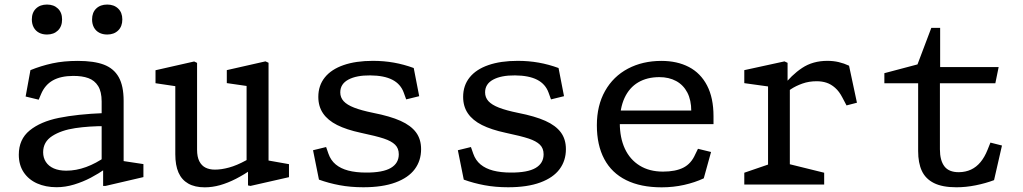

<svg xmlns="http://www.w3.org/2000/svg" viewBox="-20 -790 4380 822"><path d="M421.5 -74.7 415.2 -86.5V-355.3Q415.2 -397.3 400.2 -421.5Q385.2 -445.7 358.3 -455.5Q331.5 -465.3 292.7 -465Q239.7 -464.7 206.1 -445.7Q172.5 -426.7 155.8 -387.2L145.7 -363.2L89.7 -376.8L110.3 -489.7Q155 -508 203.8 -518.7Q252.5 -529.3 313.3 -529.3Q382.3 -529.3 424.8 -513.2Q467.3 -497 488.3 -459.7Q509.3 -422.3 509.3 -358.3V-77.3L487 -103.7L594 -87.5V-31.8L431.8 6H421.5ZM60.5 -127.7Q60.5 -193.5 106.9 -231.4Q153.3 -269.3 232 -285.3Q310.7 -301.3 424.7 -305.8L432.5 -250Q361.5 -250.3 301.9 -241.4Q242.3 -232.5 203.5 -207.6Q164.7 -182.7 164.7 -138.3Q164.7 -114.7 176.4 -96.7Q188.2 -78.7 210.3 -69Q232.5 -59.3 263.7 -59.3Q305.8 -59.3 348.6 -74.9Q391.3 -90.5 433.3 -120.2V-68.5Q401.7 -46.5 368.6 -29.1Q335.5 -11.7 297.7 -0.1Q259.8 11.5 222.2 11.5Q175.5 11.5 138.8 -4.8Q102.2 -21.2 81.3 -52.6Q60.5 -84 60.5 -127.7ZM116.3 -706.7Q116.3 -736.3 134.1 -753.4Q151.8 -770.5 181.2 -770.5Q210.2 -770.5 228 -753.4Q245.8 -736.3 245.8 -706.7Q245.8 -676.8 228 -659.5Q210.2 -642.2 181.2 -642.2Q161.8 -642.2 147.2 -649.9Q132.5 -657.7 124.4 -672.4Q116.3 -687.2 116.3 -706.7ZM374.2 -706.7Q374.2 -736.3 391.9 -753.4Q409.7 -770.5 439 -770.5Q468 -770.5 485.8 -753.4Q503.7 -736.3 503.7 -706.7Q503.7 -676.8 485.8 -659.5Q468 -642.2 439 -642.2Q419.7 -642.2 405 -649.9Q390.3 -657.7 382.2 -672.4Q374.2 -687.2 374.2 -706.7Z M730.5 -129.5V-449.7L756.8 -417.2L645.8 -433.7V-489.3L811.3 -526.8L823.7 -520.8V-149Q823.7 -118.5 833.4 -99.5Q843.2 -80.5 860.1 -72.2Q877 -63.8 900.3 -63.8Q928 -63.8 960.8 -72.8Q993.7 -81.8 1032 -102.7Q1045 -109.3 1063.8 -121.8V-68.8Q1024.8 -42.3 990.1 -24.5Q955.3 -6.7 922.1 2.7Q888.8 12 856.8 12Q814.2 12 786.1 -4Q758 -20 744.2 -51.2Q730.5 -82.5 730.5 -129.5ZM1041.8 -72.2 1035.7 -84V-445.5L1057.8 -418.8L951 -434.2V-489.8L1116.5 -527.3L1129.7 -521.3V-80.2L1107.3 -106.7L1217.2 -87.2V-31.5L1052.2 6L1041.8 3.8Z M1345.5 -21 1320.2 -146.8 1376.2 -160.5 1386.2 -131.8Q1396 -103.7 1417.3 -86Q1438.7 -68.3 1470.9 -59.8Q1503.2 -51.3 1546.7 -51.2Q1618.7 -50.8 1653 -70.9Q1687.3 -91 1687.3 -129.5Q1687.3 -155 1671.5 -170.5Q1655.7 -186 1623.3 -196.8Q1591 -207.5 1524.7 -221.5Q1463.3 -234.7 1423.3 -254.8Q1383.3 -275 1363.1 -304.7Q1342.8 -334.3 1342.8 -375.2Q1342.8 -424 1370.7 -458.6Q1398.5 -493.2 1450.9 -511.3Q1503.3 -529.5 1576.5 -529.5Q1623.2 -529.5 1666.1 -521.9Q1709 -514.3 1751.3 -498.8L1774.7 -378.2L1719 -364.5L1708.5 -393.5Q1695.3 -430.2 1659.8 -448.5Q1624.3 -466.8 1564.8 -467.2Q1505.8 -467.7 1471.3 -449.1Q1436.8 -430.5 1436.8 -394.5Q1436.8 -372.7 1451.2 -356.8Q1465.7 -341 1496.1 -329.2Q1526.5 -317.3 1577.7 -306.8Q1650.5 -292.5 1694.8 -272.6Q1739.2 -252.7 1761 -223.4Q1782.8 -194.2 1782.8 -151.3Q1782.8 -102.3 1755.7 -65.8Q1728.5 -29.2 1673.2 -8.8Q1617.8 11.7 1535.5 11.7Q1480.7 11.7 1434 2.9Q1387.3 -5.8 1345.5 -21Z M1965.5 -21 1940.2 -146.8 1996.2 -160.5 2006.2 -131.8Q2016 -103.7 2037.3 -86Q2058.7 -68.3 2090.9 -59.8Q2123.2 -51.3 2166.7 -51.2Q2238.7 -50.8 2273 -70.9Q2307.3 -91 2307.3 -129.5Q2307.3 -155 2291.5 -170.5Q2275.7 -186 2243.3 -196.8Q2211 -207.5 2144.7 -221.5Q2083.3 -234.7 2043.3 -254.8Q2003.3 -275 1983.1 -304.7Q1962.8 -334.3 1962.8 -375.2Q1962.8 -424 1990.7 -458.6Q2018.5 -493.2 2070.9 -511.3Q2123.3 -529.5 2196.5 -529.5Q2243.2 -529.5 2286.1 -521.9Q2329 -514.3 2371.3 -498.8L2394.7 -378.2L2339 -364.5L2328.5 -393.5Q2315.3 -430.2 2279.8 -448.5Q2244.3 -466.8 2184.8 -467.2Q2125.8 -467.7 2091.3 -449.1Q2056.8 -430.5 2056.8 -394.5Q2056.8 -372.7 2071.2 -356.8Q2085.7 -341 2116.1 -329.2Q2146.5 -317.3 2197.7 -306.8Q2270.5 -292.5 2314.8 -272.6Q2359.2 -252.7 2381 -223.4Q2402.8 -194.2 2402.8 -151.3Q2402.8 -102.3 2375.7 -65.8Q2348.5 -29.2 2293.2 -8.8Q2237.8 11.7 2155.5 11.7Q2100.7 11.7 2054 2.9Q2007.3 -5.8 1965.5 -21Z M2535.3 -253.7Q2535.3 -338.2 2570.4 -400.5Q2605.5 -462.8 2668.3 -496.1Q2731.2 -529.3 2811.8 -529.3Q2879.2 -529.3 2929.3 -503.2Q2979.5 -477 3007.1 -424Q3034.7 -371 3034.7 -292.3V-258.5H2615.3V-316.8H2961L2939.5 -294.7V-314.7Q2939.5 -361.2 2922.7 -393.7Q2905.8 -426.2 2874.9 -443Q2844 -459.8 2802.8 -459.8Q2750.3 -459.8 2712.2 -437.3Q2674.2 -414.8 2653.8 -370.8Q2633.5 -326.7 2633.5 -263.7Q2633.5 -200.3 2655.2 -153.5Q2677 -106.7 2718.7 -81Q2760.3 -55.3 2818.5 -55.3Q2872.2 -55.3 2905.7 -72.3Q2939.2 -89.3 2956.7 -129.5L2968.2 -153L3024.2 -139.3L2993 -26.5Q2954.8 -8.7 2908.6 1.7Q2862.3 12 2812.7 12Q2723 12 2660.9 -18.8Q2598.8 -49.5 2567.1 -109Q2535.3 -168.5 2535.3 -253.7Z M3166.5 -50.5 3288.3 -92.3 3268.2 -53.5V-448.3L3294.3 -416.3L3166.5 -434V-489.7L3338.5 -527.2L3351.8 -521V-432.7L3361.5 -425.7V-50.7L3339.2 -92.3L3508.5 -50.5V0H3166.5ZM3476.2 -442.2Q3443.3 -442.2 3415.2 -432.2Q3387.2 -422.2 3366.8 -408.7Q3346.5 -395.2 3324 -377L3330.5 -418.8Q3368.3 -468.7 3414.1 -499.1Q3459.8 -529.5 3522.3 -529.5Q3548 -529.5 3570.9 -524.1Q3593.8 -518.7 3615 -508.7L3648.8 -350.2L3604.2 -338.7L3586.8 -371.7Q3573 -398.7 3555.2 -414.2Q3537.5 -429.7 3518.4 -435.9Q3499.3 -442.2 3476.2 -442.2Z M3910.8 -143.2V-450.2L3933.3 -433.5H3766.2V-476.7L3932.3 -520.7L3896.2 -483L3967.2 -670.7H4005V-485.7L3982.5 -503H4255.5L4241.3 -433.5H3982.3L4004 -450.2V-150.8Q4004 -103.3 4023.2 -77.9Q4042.5 -52.5 4085.5 -52.8Q4114 -53.2 4137.1 -63.9Q4160.2 -74.7 4177.7 -95.8Q4195.2 -116.8 4208 -148.7L4220.3 -179.5L4269.7 -167L4235.8 -18.8Q4199.7 -5.2 4157.5 3.3Q4115.3 11.8 4074.7 11.8Q4014.7 11.8 3978.6 -6.2Q3942.5 -24.3 3926.7 -58.3Q3910.8 -92.3 3910.8 -143.2Z"/></svg>

Font: Monaspace Xenon Var ExtraLight
Style: Regular
Weight: 200
Designer: Riley Cran and the Lettermatic Team
Version: Version 1.200 (Monaspace Xenon Var)